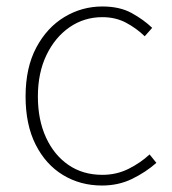

<svg xmlns="http://www.w3.org/2000/svg" viewBox="-20 -560 532 593"><path d="M295 13Q228 13 174.5 -19.5Q121 -52 90 -113.5Q59 -175 59 -262Q59 -351 92 -413Q125 -475 179 -507.5Q233 -540 296 -540Q350 -540 387 -519.5Q424 -499 450 -474L427 -448Q401 -473 369 -490Q337 -507 296 -507Q240 -507 195 -476Q150 -445 123.5 -390Q97 -335 97 -262Q97 -190 122 -135.5Q147 -81 191.5 -50.5Q236 -20 296 -20Q340 -20 377 -38.5Q414 -57 442 -83L463 -57Q430 -28 388 -7.5Q346 13 295 13Z"/></svg>

Font: Noto Sans KR Thin Thin
Style: Regular
Weight: 250
Version: Version 2.004-H2;hotconv 1.0.118;makeotfexe 2.5.65603